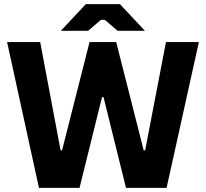

<svg xmlns="http://www.w3.org/2000/svg" viewBox="-20 -902 989 922"><path d="M272 -754H403L465 -807H483L545 -754H676L556 -882H392ZM167 0H362L470 -436H477L585 0H780L935 -700H777L677 -180H670L538 -700H410L278 -180H271L173 -700H14Z"/></svg>

Font: Fixel Display Bold
Style: Bold
Weight: 700
Designer: AlfaBravo + MacPaw
Foundry: Kyrylo Tkachov, Marchela Mozhyna, Serhii Makarenko, Maria Weinstein, Zakhar Kryvoshyya
Version: Version 1.211